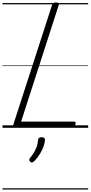

<svg xmlns="http://www.w3.org/2000/svg" viewBox="-20 -1035 734 1555"><path d="M108 0Q80 0 87 -23L402 -996Q405 -1006 411.5 -1010.5Q418 -1015 433 -1015Q447 -1015 453.5 -1010.5Q460 -1006 456 -995L151 -50H579Q590 -50 592 -44Q594 -38 590 -25Q587 -12 580.5 -6Q574 0 564 0ZM226 276Q218 269 217 262Q216 255 222 246Q242 222 255.5 199.5Q269 177 277.5 153Q286 129 288 99Q290 86 297.5 81Q305 76 317 76Q331 76 338 82.5Q345 89 344 101Q343 119 334 147Q325 175 306.5 206.5Q288 238 259 269Q251 276 242.5 279.5Q234 283 226 276ZM0 490H694V500H0ZM0 -20H694V0H0ZM0 -505H694V-500H0ZM0 -1010H694V-1000H0Z"/></svg>

Font: Playwrite MX Guides
Style: Regular
Weight: 400
Designer: Veronika Burian, José Scaglione
Foundry: TypeTogether
Version: Version 1.003